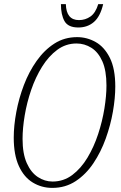

<svg xmlns="http://www.w3.org/2000/svg" viewBox="-20 -905 591 936"><path d="M235 11Q183 11 140 -15Q97 -41 72 -95.5Q47 -150 47 -234Q47 -292 59.5 -359Q72 -426 96.5 -490.5Q121 -555 158.5 -608Q196 -661 245 -692.5Q294 -724 356 -724Q404 -724 446.5 -700Q489 -676 515.5 -623Q542 -570 542 -483Q542 -427 530.5 -361Q519 -295 495.5 -229.5Q472 -164 435.5 -109.5Q399 -55 349 -22Q299 11 235 11ZM236 -20Q290 -20 332.5 -52Q375 -84 406.5 -136.5Q438 -189 458.5 -251.5Q479 -314 489 -376Q499 -438 499 -488Q499 -561 479 -606Q459 -651 425.5 -672Q392 -693 353 -693Q301 -693 259 -662Q217 -631 185 -579.5Q153 -528 132 -466.5Q111 -405 100.5 -342.5Q90 -280 90 -228Q90 -156 110.5 -110Q131 -64 164.5 -42Q198 -20 236 -20ZM362 -771Q312 -771 294.5 -802Q277 -833 277 -885H301Q303 -807 365 -807Q396 -807 421 -824.5Q446 -842 459 -885H483Q469 -825 438 -798Q407 -771 362 -771Z"/></svg>

Font: Noto Serif ExtraCondensed ExtraLight
Style: Italic
Weight: 200
Width: 2
Italic angle: -12°
Designer: Monotype Design Team
Foundry: Monotype Imaging Inc.
Version: Version 2.014; ttfautohint (v1.8.4.7-5d5b)